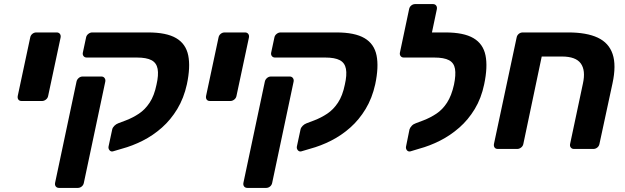

<svg xmlns="http://www.w3.org/2000/svg" viewBox="-20 -730 3061 941"><path d="M86 -235Q75 -235 70 -242Q65 -249 67 -260L128 -546Q130 -557 138.5 -564Q147 -571 158 -571H258Q268 -571 273.5 -564Q279 -557 277 -546L216 -260Q214 -249 205 -242Q196 -235 186 -235Z M270 191Q259 191 253.5 184Q248 177 250 166L355 -330Q357 -340 365.5 -347.5Q374 -355 385 -355H477Q487 -355 492.5 -347.5Q498 -340 496 -330L391 166Q389 177 380.5 184Q372 191 361 191ZM533 12Q523 14 516.5 6Q510 -2 512 -12L530 -96Q532 -105 540.5 -113.5Q549 -122 560 -126L597 -140Q631 -153 661 -173Q691 -193 713.5 -227Q736 -261 747 -315Q758 -363 752.5 -392.5Q747 -422 722.5 -435Q698 -448 651 -448H405Q395 -448 389.5 -455Q384 -462 386 -472L402 -547Q404 -557 413 -564Q422 -571 432 -571H706Q796 -571 843.5 -543Q891 -515 902.5 -458.5Q914 -402 896 -317Q881 -249 849 -196Q817 -143 773.5 -104.5Q730 -66 679.5 -40.5Q629 -15 577 -1Z M1009 -235Q998 -235 993 -242Q988 -249 990 -260L1051 -546Q1053 -557 1061.5 -564Q1070 -571 1081 -571H1181Q1191 -571 1196.5 -564Q1202 -557 1200 -546L1139 -260Q1137 -249 1128 -242Q1119 -235 1109 -235Z M1193 191Q1182 191 1176.5 184Q1171 177 1173 166L1278 -330Q1280 -340 1288.5 -347.5Q1297 -355 1308 -355H1400Q1410 -355 1415.5 -347.5Q1421 -340 1419 -330L1314 166Q1312 177 1303.5 184Q1295 191 1284 191ZM1456 12Q1446 14 1439.5 6Q1433 -2 1435 -12L1453 -96Q1455 -105 1463.5 -113.5Q1472 -122 1483 -126L1520 -140Q1554 -153 1584 -173Q1614 -193 1636.5 -227Q1659 -261 1670 -315Q1681 -363 1675.5 -392.5Q1670 -422 1645.5 -435Q1621 -448 1574 -448H1328Q1318 -448 1312.5 -455Q1307 -462 1309 -472L1325 -547Q1327 -557 1336 -564Q1345 -571 1355 -571H1629Q1719 -571 1766.5 -543Q1814 -515 1825.5 -458.5Q1837 -402 1819 -317Q1804 -249 1772 -196Q1740 -143 1696.5 -104.5Q1653 -66 1602.5 -40.5Q1552 -15 1500 -1Z M1991 12Q1980 14 1974 6Q1968 -2 1970 -12L1987 -96Q1990 -105 1998 -113.5Q2006 -122 2018 -126L2055 -140Q2089 -153 2119 -173Q2149 -193 2171 -227Q2193 -261 2205 -315Q2215 -363 2210 -392.5Q2205 -422 2180.5 -435Q2156 -448 2108 -448H2083Q2073 -448 2067.5 -455Q2062 -462 2064 -472L2080 -547Q2082 -557 2091 -564Q2100 -571 2110 -571H2163Q2253 -571 2300.5 -543Q2348 -515 2359.5 -458.5Q2371 -402 2353 -317Q2339 -249 2307 -196Q2275 -143 2231 -104.5Q2187 -66 2136.5 -40.5Q2086 -15 2034 -1ZM2115 -448H1959Q1949 -448 1943.5 -455Q1938 -462 1940 -472L1985 -685Q1987 -696 1995.5 -703Q2004 -710 2015 -710H2102Q2112 -710 2117.5 -703Q2123 -696 2121 -685L2097 -571H2143Z M2420 0Q2409 0 2404 -7Q2399 -14 2401 -25L2512 -546Q2514 -557 2522.5 -564Q2531 -571 2542 -571H2765Q2855 -571 2909.5 -545.5Q2964 -520 2982.5 -465Q3001 -410 2982 -322L2918 -25Q2916 -14 2907.5 -7Q2899 0 2888 0H2793Q2783 0 2777.5 -7Q2772 -14 2774 -24L2837 -321Q2851 -385 2826.5 -419Q2802 -453 2734 -453H2635L2545 -25Q2543 -14 2534 -7Q2525 0 2515 0Z"/></svg>

Font: Rubik SemiBold
Style: Italic
Weight: 600
Italic angle: -12°
Designer: Hubert and Fischer
Foundry: Hubert and Fischer
Version: Version 2.300;gftools[0.9.30]